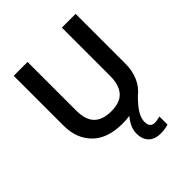

<svg xmlns="http://www.w3.org/2000/svg" viewBox="-253 -868 1254 1254"><g transform="rotate(-45 373.5 -241.0)"><path d="M478 103Q478 130 490 142.5Q502 155 520 155Q536 155 549.5 152Q563 149 572 147V222Q557 226 540.5 229Q524 232 501 232Q446 232 416.5 202.5Q387 173 387 119Q387 89 400.5 59.5Q414 30 436 5Q405 10 370 10Q231 10 159 -62.5Q87 -135 87 -254V-714H215V-267Q215 -179 255 -139Q295 -99 374 -99Q457 -99 494.5 -142.5Q532 -186 532 -268V-714H659V-252Q659 -189 636 -136Q613 -83 567 -47Q520 0 499 35.5Q478 71 478 103Z"/></g></svg>

Font: Noto Sans Tamil SemiBold
Style: Regular
Weight: 600
Designer: Jelle Bosma - Monotype Design Team
Foundry: Monotype Imaging Inc.
Version: Version 2.004; ttfautohint (v1.8.4.7-5d5b)